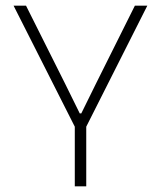

<svg xmlns="http://www.w3.org/2000/svg" viewBox="-20 -659 569 679"><path d="M282.5 -206H247L28 -639H72L209 -365.5L262 -258H267.5L320.5 -365.5L457 -639H501ZM285 0H244.5V-247H285Z"/></svg>

Font: Anek Devanagari ExtraLight
Style: Regular
Weight: 250
Designer: Kailash Malviya (Devanagari) & Yesha Goshar (Latin)
Foundry: Ek Type
Version: Version 1.003